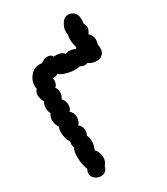

<svg xmlns="http://www.w3.org/2000/svg" viewBox="-170 -756 719 827"><g transform="rotate(-30 189.0 -342.0)"><path d="M31 -470Q29 -475 29 -485Q29 -511 47.5 -533Q66 -555 94 -555Q102 -555 107 -554Q120 -567 139 -567Q148 -567 154.5 -563.5Q161 -560 163 -553Q177 -555 193 -551Q209 -547 214 -537Q221 -541 231 -541Q250 -541 262 -534Q264 -536 268 -538Q261 -564 261 -581Q261 -593 264 -603Q262 -613 262 -619Q262 -641 277 -662Q288 -679 308 -679Q320 -679 331 -671Q348 -659 348 -632Q348 -625 346 -613Q353 -599 353 -591Q353 -579 341 -561Q349 -556 353.5 -546Q358 -536 358 -525Q358 -518 354 -504Q356 -492 356 -484Q356 -462 340 -451Q332 -444 315 -444Q304 -444 293.5 -447.5Q283 -451 276 -457Q268 -454 261 -454Q250 -454 241 -461Q230 -458 217 -458Q195 -458 172.5 -464.5Q150 -471 140 -481Q126 -472 113 -475Q115 -467 115 -462Q115 -445 102 -433Q111 -424 111 -407Q111 -390 101 -377Q115 -362 115 -342Q115 -324 104 -313Q120 -301 120 -278Q120 -268 116.5 -258.5Q113 -249 106 -244Q113 -240 118 -231Q123 -222 123 -211Q123 -197 117 -187Q124 -173 124 -156Q124 -135 114 -115Q122 -109 127 -96.5Q132 -84 132 -71Q132 -49 118 -35Q115 -20 105.5 -12.5Q96 -5 83 -5Q67 -5 54 -15.5Q41 -26 41 -42Q41 -52 47 -62Q42 -73 38.5 -91Q35 -109 35 -127Q35 -157 44 -171Q40 -179 40 -188Q40 -192 42 -202Q35 -210 31 -225Q27 -240 27 -255Q27 -270 32 -280Q20 -300 20 -319Q20 -336 30 -349Q23 -361 23 -378Q23 -396 31 -407Q27 -413 24 -423Q21 -433 20 -442Q20 -459 31 -470Z"/></g></svg>

Font: Pangolin
Style: Regular
Weight: 400
Designer: Kevin Burke
Foundry: Google, Inc.
Version: Version 1.101